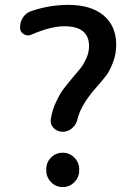

<svg xmlns="http://www.w3.org/2000/svg" viewBox="-20 -760 540 780"><path d="M107.4 -619.1Q91.8 -612.3 76.7 -621.1Q61.5 -629.9 61.5 -647.5Q61.5 -671.9 74.2 -690.4Q86.9 -709 109.4 -715.8Q182.6 -740.2 257.8 -740.2Q349.6 -740.2 400.9 -697.3Q452.1 -654.3 452.1 -578.1Q452.1 -540 439 -506.3Q425.8 -472.7 413.6 -456.1Q401.4 -439.5 374 -408.2Q308.6 -335 294.9 -276.4Q290 -253.9 272.9 -239.3Q255.9 -224.6 235.4 -224.6Q212.9 -224.6 197.8 -240.2Q182.6 -255.9 186.5 -277.3Q192.4 -314.5 209 -348.6Q225.6 -382.8 239.3 -400.4Q252.9 -418 277.3 -447.3Q301.8 -475.6 311 -487.8Q320.3 -500 331.1 -523.9Q341.8 -547.9 341.8 -572.3Q341.8 -653.3 242.2 -653.3Q185.5 -653.3 107.4 -619.1ZM301.8 -72.3V-68.4Q301.8 -40 282.2 -20Q262.7 0 234.9 0Q207 0 187.5 -20Q168 -40 168 -68.4V-72.3Q168 -100.6 187.5 -120.1Q207 -139.6 234.9 -139.6Q262.7 -139.6 282.2 -119.6Q301.8 -99.6 301.8 -72.3Z"/></svg>

Font: Rounded-X Mgen+ 1mn medium
Style: Regular
Weight: 500
Designer: [Source Han Sans]
Ryoko NISHIZUKA  (kana & ideographs); Paul D. Hunt (Latin, Greek & Cyrillic); Wenlong ZHANG  (bopomofo
Version: Version 1.059.20150602